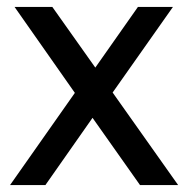

<svg xmlns="http://www.w3.org/2000/svg" viewBox="-20 -534 543 554"><path d="M196 -266 22 -514H131L255 -339L378 -514H479L305 -267L494 0H384L247 -194L111 0H9Z"/></svg>

Font: Telex
Style: Regular
Weight: 400
Designer: Andres Torresi
Foundry: Andres Torresi
Version: Version 1.100